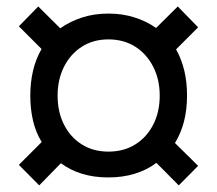

<svg xmlns="http://www.w3.org/2000/svg" viewBox="-20 -622 656 580"><path d="M98.5 -62 37 -124 106 -193Q88.5 -221 80 -256.5Q71.5 -292 71.5 -333Q71.5 -373 79.8 -408.2Q88 -443.5 105.5 -474L37 -542.5L95.5 -602.5L162 -536.5Q191 -557 227.5 -569Q264 -581 307.5 -581Q349.5 -581 386 -569.5Q422.5 -558 451.5 -537.5L517 -602.5L578.5 -539.5L512 -473Q528.5 -443 536.8 -408.5Q545 -374 545 -333Q545 -249 508.5 -190L578.5 -121L520 -62L452.5 -130Q424 -108.5 387.2 -97.2Q350.5 -86 307.5 -86Q221.5 -86 164 -129ZM307.5 -164Q354 -164 388.8 -185.8Q423.5 -207.5 443 -245.8Q462.5 -284 462.5 -333Q462.5 -381.5 443 -420Q423.5 -458.5 388.8 -480.8Q354 -503 307.5 -503Q261.5 -503 227 -480.8Q192.5 -458.5 173.2 -420Q154 -381.5 154 -333Q154 -284 173.2 -245.8Q192.5 -207.5 227 -185.8Q261.5 -164 307.5 -164Z"/></svg>

Font: Overpass Mono
Style: Regular
Weight: 400
Designer: Delve Withrington, Dave Bailey
Foundry: Delve Fonts LLC
Version: Version 4.000